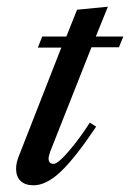

<svg xmlns="http://www.w3.org/2000/svg" viewBox="-20 -545 388 573"><path d="M28 -41Q28 -58 35 -76L163 -403H93L106 -436H178L210 -516L302 -525L266 -436H348L335 -404H253L130 -93Q125 -78 125 -72Q125 -56 140 -56Q153 -56 185.5 -94Q218 -132 248 -179L267 -167Q204 -73 161 -32.5Q118 8 80 8Q55 8 41.5 -5Q28 -18 28 -41Z"/></svg>

Font: Ibarra Real Nova
Style: Italic
Weight: 400
Italic angle: -22°
Designer: Jose Maria Ribagorda & Octavio Pardo
Foundry: Octavio Pardo
Version: Version 1.014